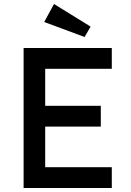

<svg xmlns="http://www.w3.org/2000/svg" viewBox="-20 -940 654 960"><path d="M98 0V-700H539V-596H206V-104H539V0ZM147 -307V-411H484V-307ZM403 -755 201 -830 250 -920 433 -807Z"/></svg>

Font: Lexend Medium
Style: Regular
Weight: 500
Designer: Bonnie Shaver-Troup, Thomas Jockin
Foundry: Lexend
Version: Version 1.005